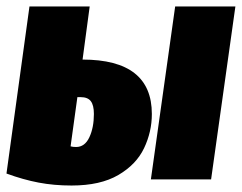

<svg xmlns="http://www.w3.org/2000/svg" viewBox="-20 -554 747 593"><path d="M449 -202Q449 -147 425 -96.5Q401 -46 345.5 -13.5Q290 19 201 19Q147 19 99.5 10Q52 1 0 -18L71 -534H257L235 -370Q449 -370 449 -202ZM521 -534H707L632 0H446ZM270 -202Q270 -229 260.5 -241.5Q251 -254 229 -254H219L198 -102Q205 -100 215 -100Q242 -100 256 -130Q270 -160 270 -202Z"/></svg>

Font: Fira Sans Condensed Black
Style: Italic
Weight: 900
Width: 3
Italic angle: -8°
Designer: Carrois Corporate & Edenspiekermann AG
Foundry: Carrois Corporate GbR & Edenspiekermann AG
Version: Version 4.203